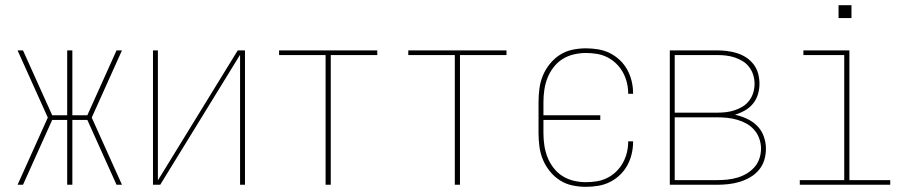

<svg xmlns="http://www.w3.org/2000/svg" viewBox="-20 -715 3540 743"><path d="M69 0H48L165 -260L48 -520H69L182 -269H240V-520H260V-269H318L431 -520H452L335 -260L452 0H431L318 -251H260V0H240V-251H182Z M572 0V-520H591V-17L900 -520H928V0H909V-503L600 0Z M1240 0V-502H1060V-520H1440V-502H1260V0Z M1740 0V-502H1560V-520H1940V-502H1760V0Z M2247 8Q2221 8 2195 2.5Q2169 -3 2147 -17Q2125 -31 2108 -52Q2091 -73 2081 -97Q2071 -121 2067.5 -147.5Q2064 -174 2064 -200V-320Q2064 -346 2067.5 -372.5Q2071 -399 2081 -423Q2091 -447 2108 -468Q2125 -489 2147 -503Q2169 -517 2195 -522.5Q2221 -528 2247 -528Q2271 -528 2295 -524Q2319 -520 2340 -509.5Q2361 -499 2378.5 -482.5Q2396 -466 2407.5 -445Q2419 -424 2424.5 -400.5Q2430 -377 2430 -353Q2430 -353 2430 -352.5Q2430 -352 2430 -352H2411Q2411 -352 2411 -352.5Q2411 -353 2411 -353Q2411 -374 2406 -395Q2401 -416 2390.5 -435Q2380 -454 2364.5 -469Q2349 -484 2330 -493.5Q2311 -503 2290 -506.5Q2269 -510 2247 -510Q2224 -510 2200.5 -504.5Q2177 -499 2157 -486.5Q2137 -474 2122 -454.5Q2107 -435 2098.5 -413Q2090 -391 2086.5 -367.5Q2083 -344 2083 -320V-269H2303V-251H2083V-200Q2083 -176 2086.5 -152.5Q2090 -129 2098.5 -107Q2107 -85 2122 -65.5Q2137 -46 2157 -33.5Q2177 -21 2200.5 -15.5Q2224 -10 2247 -10Q2269 -10 2290 -13.5Q2311 -17 2330 -26.5Q2349 -36 2364.5 -51Q2380 -66 2390.5 -85Q2401 -104 2406 -125Q2411 -146 2411 -167Q2411 -167 2411 -167.5Q2411 -168 2411 -168H2430Q2430 -168 2430 -167.5Q2430 -167 2430 -167Q2430 -143 2424.5 -119.5Q2419 -96 2407.5 -75Q2396 -54 2378.5 -37.5Q2361 -21 2340 -10.5Q2319 0 2295 4Q2271 8 2247 8Z M2572 0V-520H2755Q2775 -520 2794.5 -517.5Q2814 -515 2833 -509Q2852 -503 2868.5 -492Q2885 -481 2897 -465Q2909 -449 2914 -429.5Q2919 -410 2919 -391Q2919 -370 2913 -350Q2907 -330 2894 -314Q2881 -298 2862.5 -287.5Q2844 -277 2824 -271Q2848 -266 2870.5 -255.5Q2893 -245 2910 -228Q2927 -211 2935.5 -187.5Q2944 -164 2944 -140Q2944 -117 2937.5 -95.5Q2931 -74 2916.5 -57Q2902 -40 2883 -29Q2864 -18 2843 -11.5Q2822 -5 2799.5 -2.5Q2777 0 2755 0ZM2591 -279H2755Q2773 -279 2790 -281Q2807 -283 2823.5 -288.5Q2840 -294 2854.5 -303Q2869 -312 2879.5 -326Q2890 -340 2895 -356.5Q2900 -373 2900 -391Q2900 -408 2895 -424.5Q2890 -441 2879.5 -455Q2869 -469 2854.5 -478Q2840 -487 2823.5 -492.5Q2807 -498 2790 -500Q2773 -502 2755 -502H2591ZM2591 -18H2755Q2775 -18 2794.5 -20Q2814 -22 2833 -27.5Q2852 -33 2869 -43Q2886 -53 2899 -67.5Q2912 -82 2918.5 -101Q2925 -120 2925 -140Q2925 -159 2918.5 -178Q2912 -197 2899 -212Q2886 -227 2869 -236.5Q2852 -246 2833 -251.5Q2814 -257 2794.5 -259Q2775 -261 2755 -261H2591Z M3075 0V-18H3247V-502H3089V-520H3267V-18H3425V0ZM3225 -645V-695H3275V-645Z"/></svg>

Font: Iosevka SS04 Thin
Style: Regular
Weight: 100
Monospace: yes
Designer: Belleve Invis
Foundry: Belleve Invis
Version: Version 19.0.0; ttfautohint (v1.8.4)